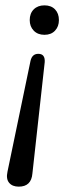

<svg xmlns="http://www.w3.org/2000/svg" viewBox="-20 -510 268 717"><path d="M146 -380Q121 -380 106 -395.5Q91 -411 91 -435Q91 -460 106 -475Q121 -490 146 -490Q171 -490 185.5 -475Q200 -460 200 -435Q200 -411 185.5 -395.5Q171 -380 146 -380ZM50 187Q26 187 14 172.5Q2 158 8 131L94 -283Q100 -309 123 -309Q149 -309 147 -278L101 138Q97 187 50 187Z"/></svg>

Font: Nunito
Style: Italic
Weight: 400
Italic angle: -9°
Designer: Vernon Adams
Foundry: Vernon Adams
Version: Version 3.601; ttfautohint (v1.8.2.53-6de2)